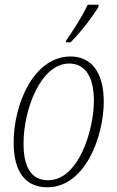

<svg xmlns="http://www.w3.org/2000/svg" viewBox="-20 -786 496 816"><path d="M260 -606H280C322 -648 373 -714 399 -758V-766H353C327 -712 291 -657 262 -615ZM181 10C343 10 421 -208 421 -354C421 -490 359 -546 280 -546C124 -546 38 -345 38 -180C38 -56 88 10 181 10ZM185 -20C124 -20 80 -59 80 -176C80 -323 154 -516 274 -516C336 -516 379 -468 379 -358C379 -233 314 -20 185 -20Z"/></svg>

Font: Noto Serif Condensed ExtraLight
Style: Italic
Weight: 200
Width: 3
Italic angle: -12°
Designer: Monotype Design Team
Foundry: Monotype Imaging Inc.
Version: Version 2.013